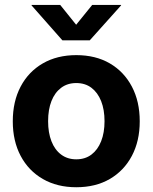

<svg xmlns="http://www.w3.org/2000/svg" viewBox="-20 -768 635 799"><path d="M297.4 11.2Q217.8 11.2 158.2 -23.2Q98.6 -57.6 65.9 -119.4Q33.2 -181.2 33.2 -263.2Q33.2 -345.7 65.9 -407.7Q98.6 -469.7 158.2 -504.2Q217.8 -538.6 297.4 -538.6Q377.9 -538.6 437 -504.2Q496.1 -469.7 528.8 -407.7Q561.5 -345.7 561.5 -263.2Q561.5 -181.2 528.8 -119.4Q496.1 -57.6 437 -23.2Q377.9 11.2 297.4 11.2ZM297.4 -105Q334.5 -105 360.6 -124.8Q386.7 -144.5 400.9 -180.2Q415 -215.8 415 -263.7Q415 -311.5 400.9 -347.2Q386.7 -382.8 360.6 -402.6Q334.5 -422.4 297.4 -422.4Q260.7 -422.4 234.4 -402.6Q208 -382.8 194.1 -347.4Q180.2 -312 180.2 -263.7Q180.2 -215.8 194.1 -180.2Q208 -144.5 234.4 -124.8Q260.7 -105 297.4 -105ZM230.5 -747.6 296.9 -665 363.8 -747.6H483.9V-745.6L353.5 -600.1H239.7L111.3 -745.6V-747.6Z"/></svg>

Font: Inter 24pt
Style: Bold
Weight: 700
Designer: Rasmus Andersson
Foundry: rsms
Version: Version 4.001;git-66647c0bb